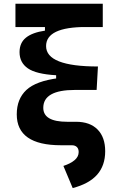

<svg xmlns="http://www.w3.org/2000/svg" viewBox="-20 -752 626 1007"><path d="M299.8 9.8Q67.9 9.8 67.9 -152.3Q67.9 -232.9 118.2 -280Q168.5 -327.1 287.1 -342.3L493.7 -403.3L486.8 -280.3H373.5Q207 -280.3 207 -186.5Q207 -113.3 332.5 -113.3H378.9L356.4 9.8ZM361.3 234.4 312.5 118.2Q350.1 106 371.3 87.9Q392.6 69.8 392.6 45.4Q392.6 28.3 383.1 19Q373.5 9.8 356.4 9.8L378.9 -113.3Q451.7 -113.3 491.7 -72.8Q531.7 -32.2 531.7 41Q531.7 116.2 489.5 164.1Q447.3 211.9 361.3 234.4ZM274.4 -280.3V-357.4Q169.4 -363.3 126 -393.6Q82.5 -423.8 82.5 -478.5Q82.5 -527.3 116 -554.4Q149.4 -581.5 215.8 -591.3V-634.8L431.6 -610.4Q221.7 -610.4 221.7 -510.3Q221.7 -403.3 493.7 -403.3L486.8 -280.3ZM61 -609.9V-732.4H519V-609.9Z"/></svg>

Font: Cascadia Code PL
Style: Regular
Weight: 400
Monospace: yes
Designer: Aaron Bell
Foundry: Saja Typeworks
Version: Version 2102.003